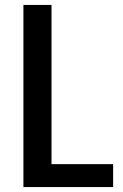

<svg xmlns="http://www.w3.org/2000/svg" viewBox="-20 -759 499 779"><path d="M189 -739H75V0H439V-93H189Z"/></svg>

Font: Malmofest Medium
Style: Regular
Weight: 500
Designer: Jonny Pinhorn (Poppins), Kolossal
Version: Version 1.004;Glyphs 3.1.2 (3151)